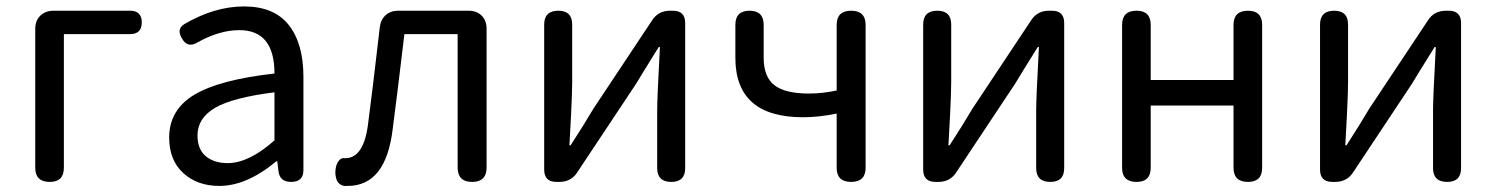

<svg xmlns="http://www.w3.org/2000/svg" viewBox="-20 -577 4746 609"><path d="M150.4 -543H392.6Q429.7 -543 429.7 -505.9Q429.7 -468.8 392.6 -468.8H182.6V-44.9Q182.6 0 137.7 0Q91.8 0 91.8 -44.9V-485.4Q91.8 -511.7 107.9 -527.3Q124 -543 150.4 -543Z M942.4 -334V-37.1Q942.4 0 903.3 0Q867.2 0 863.3 -34.2L859.4 -65.4H856.4Q762.7 12.7 675.8 12.7Q605.5 12.7 561 -28.3Q516.6 -69.3 516.6 -140.6Q516.6 -228.5 596.2 -276.4Q675.8 -324.2 850.6 -343.8Q850.6 -481.4 739.3 -481.4Q675.8 -481.4 606.4 -442.4Q574.2 -422.9 556.6 -456.1Q539.1 -485.4 565.4 -501Q661.1 -556.6 753.9 -556.6Q849.6 -556.6 896 -497.6Q942.4 -438.5 942.4 -334ZM850.6 -131.8V-284.2Q717.8 -267.6 662.1 -234.9Q606.4 -202.1 606.4 -147.5Q606.4 -103.5 632.8 -81.5Q659.2 -59.6 702.1 -59.6Q769.5 -59.6 850.6 -131.8Z M1243.2 -543H1465.8Q1492.2 -543 1507.8 -527.3Q1523.4 -511.7 1523.4 -485.4V-45.9Q1523.4 0 1477.5 0Q1431.6 0 1431.6 -45.9V-468.8H1262.7Q1237.3 -255.9 1225.6 -168Q1204.1 12.7 1083 12.7H1071.3Q1052.7 8.8 1046.9 -9.3Q1041 -27.3 1045.9 -48.8Q1048.8 -60.5 1056.2 -68.8Q1063.5 -77.1 1073.2 -75.2H1075.2Q1135.7 -75.2 1148.4 -191.4Q1160.2 -279.3 1184.6 -490.2Q1187.5 -514.6 1203.1 -528.8Q1218.8 -543 1243.2 -543Z M2153.3 -503.9V-43.9Q2153.3 0 2109.4 0Q2064.5 0 2064.5 -43.9V-226.6Q2064.5 -267.6 2073.2 -427.7H2069.3Q2017.6 -344.7 1997.1 -310.5L1811.5 -31.2Q1792 0 1753.9 0H1745.1Q1706.1 0 1706.1 -39.1V-499Q1706.1 -543 1751 -543Q1794.9 -543 1794.9 -499V-316.4Q1794.9 -283.2 1791 -205.6Q1787.1 -127.9 1786.1 -116.2H1790Q1833 -182.6 1862.3 -232.4L2047.9 -511.7Q2067.4 -543 2105.5 -543H2114.3Q2153.3 -543 2153.3 -503.9Z M2725.6 -498V-44.9Q2725.6 0 2679.7 0Q2633.8 0 2633.8 -44.9V-216.8Q2577.1 -205.1 2527.3 -205.1Q2312.5 -205.1 2312.5 -393.6V-498Q2312.5 -543 2357.4 -543Q2402.3 -543 2402.3 -498V-393.6Q2402.3 -333 2436.5 -306.6Q2470.7 -280.3 2545.9 -280.3Q2588.9 -280.3 2633.8 -290V-498Q2633.8 -543 2679.7 -543Q2725.6 -543 2725.6 -498Z M3355.5 -503.9V-43.9Q3355.5 0 3311.5 0Q3266.6 0 3266.6 -43.9V-226.6Q3266.6 -267.6 3275.4 -427.7H3271.5Q3219.7 -344.7 3199.2 -310.5L3013.7 -31.2Q2994.1 0 2956.1 0H2947.3Q2908.2 0 2908.2 -39.1V-499Q2908.2 -543 2953.1 -543Q2997.1 -543 2997.1 -499V-316.4Q2997.1 -283.2 2993.2 -205.6Q2989.3 -127.9 2988.3 -116.2H2992.2Q3035.2 -182.6 3064.5 -232.4L3250 -511.7Q3269.5 -543 3307.6 -543H3316.4Q3355.5 -543 3355.5 -503.9Z M3892.6 -242.2H3629.9V-44.9Q3629.9 0 3585 0Q3539.1 0 3539.1 -44.9V-498Q3539.1 -543 3585 -543Q3629.9 -543 3629.9 -498V-323.2H3892.6V-498Q3892.6 -543 3938.5 -543Q3983.4 -543 3983.4 -498V-44.9Q3983.4 0 3938.5 0Q3892.6 0 3892.6 -44.9Z M4614.3 -503.9V-43.9Q4614.3 0 4570.3 0Q4525.4 0 4525.4 -43.9V-226.6Q4525.4 -267.6 4534.2 -427.7H4530.3Q4478.5 -344.7 4458 -310.5L4272.5 -31.2Q4252.9 0 4214.8 0H4206.1Q4167 0 4167 -39.1V-499Q4167 -543 4211.9 -543Q4255.9 -543 4255.9 -499V-316.4Q4255.9 -283.2 4252 -205.6Q4248 -127.9 4247.1 -116.2H4251Q4293.9 -182.6 4323.2 -232.4L4508.8 -511.7Q4528.3 -543 4566.4 -543H4575.2Q4614.3 -543 4614.3 -503.9Z"/></svg>

Font: GenSenMaruGothic TW TTF Regular
Style: Regular
Weight: 400
Version: Version 1.301